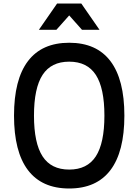

<svg xmlns="http://www.w3.org/2000/svg" viewBox="-20 -1060 790 1096"><path d="M60 -400Q60 -606 139.5 -711Q219 -816 375 -816Q531 -816 610.5 -711Q690 -606 690 -400Q690 -194 610.5 -89Q531 16 375 16Q219 16 139.5 -89Q60 -194 60 -400ZM576 -400Q576 -557 527 -632.5Q478 -708 375 -708Q272 -708 223 -632.5Q174 -557 174 -400Q174 -243 223 -167.5Q272 -92 375 -92Q478 -92 527 -167.5Q576 -243 576 -400ZM306 -1040H444L548 -890H448L342 -1009H408L302 -890H202Z"/></svg>

Font: Martian Mono VF sWd Rg
Style: Regular
Weight: 400
Width: 6
Monospace: yes
Designer: Roman Shamin
Foundry: Evil Martians
Version: Version 1.100